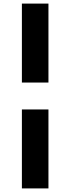

<svg xmlns="http://www.w3.org/2000/svg" viewBox="-20 -830 392 1070"><path d="M102 -370V-810H250V-370ZM102 220V-220H250V220Z"/></svg>

Font: M PLUS 2 ExtraBold
Style: Regular
Weight: 800
Version: Version 1.001